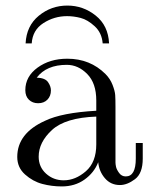

<svg xmlns="http://www.w3.org/2000/svg" viewBox="-20 -659 540 690"><path d="M372 -503H349Q346 -541 320.5 -564.5Q295 -588 270 -594.5Q245 -601 221 -601Q175 -601 136 -576Q97 -551 94 -503H72Q75 -566 119.5 -602.5Q164 -639 222 -639Q279 -639 324 -603Q369 -567 372 -503ZM42 -95Q42 -180 142 -225Q202 -254 326 -261V-298Q326 -360 293.5 -393Q261 -426 220 -426Q147 -426 112 -380Q142 -379 152.5 -364Q163 -349 163 -334Q163 -314 150.5 -301Q138 -288 117 -288Q97 -288 84 -300.5Q71 -313 71 -335Q71 -384 115 -416Q159 -448 222 -448Q304 -448 359 -393Q376 -376 384.5 -354Q393 -332 394 -317.5Q395 -303 395 -275V-75Q395 -69 397 -59.5Q399 -50 408 -37.5Q417 -25 432 -25Q468 -25 468 -89V-145H493V-89Q493 -36 465 -15Q437 6 411 6Q378 6 357 -18.5Q336 -43 333 -76Q318 -38 283.5 -13.5Q249 11 202 11Q166 11 132 2Q98 -7 70 -32Q42 -57 42 -95ZM119 -96Q119 -59 145.5 -35Q172 -11 209 -11Q251 -11 288.5 -43.5Q326 -76 326 -140V-240Q215 -236 167 -192Q119 -148 119 -96Z"/></svg>

Font: CMU Serif
Style: Roman
Weight: 500
Version: Version 0.7.0